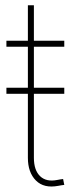

<svg xmlns="http://www.w3.org/2000/svg" viewBox="-20 -691 278 716"><path d="M219.7 -363.8V-341.3H3.9V-363.8ZM219.7 -539.1V-516.6H3.9V-539.1ZM84 -671.4H106.4V-102.5Q106.4 -56.2 129.6 -33.9Q152.8 -11.7 193.8 -20Q199.2 -21 204.8 -22Q210.4 -22.9 215.3 -23.4L219.7 -1.5Q214.4 -1 208.5 0Q202.6 1 197.3 2Q144 12.2 114 -17.8Q84 -47.9 84 -102.5Z"/></svg>

Font: Inter 18pt Thin
Style: Regular
Weight: 250
Designer: Rasmus Andersson
Foundry: rsms
Version: Version 4.001;git-66647c0bb